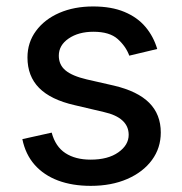

<svg xmlns="http://www.w3.org/2000/svg" viewBox="-20 -573 573 604"><path d="M265.6 11.7Q207.5 11.7 162.6 -5.1Q117.7 -22 88.9 -54.7Q60.1 -87.4 50.3 -135.3L142.6 -155.8Q154.3 -111.8 185.8 -91.3Q217.3 -70.8 265.1 -70.8Q319.8 -70.8 352.3 -93.8Q384.8 -116.7 384.8 -148.9Q384.8 -175.8 365.2 -193.8Q345.7 -211.9 306.2 -220.7L214.8 -242.2Q139.6 -259.3 103 -296.4Q66.4 -333.5 66.4 -392.1Q66.4 -439.5 93.3 -475.8Q120.1 -512.2 166.7 -532.5Q213.4 -552.7 272.9 -552.7Q330.6 -552.7 371.3 -535.6Q412.1 -518.6 437.5 -488.5Q462.9 -458.5 474.6 -418.9L386.7 -397.9Q376 -427.2 350.3 -450.2Q324.7 -473.1 273.9 -473.1Q227.1 -473.1 196 -451.9Q165 -430.7 165 -397.9Q165 -369.1 186 -351.6Q207 -334 252.9 -323.2L338.4 -303.7Q413.1 -286.1 449.5 -249.5Q485.8 -212.9 485.8 -156.2Q485.8 -107.4 458 -69.6Q430.2 -31.7 380.4 -10Q330.6 11.7 265.6 11.7Z"/></svg>

Font: Inter Cardless
Style: Regular
Weight: 400
Designer: Rasmus Andersson
Foundry: rsms
Version: Version 4.001;git-9221beed3